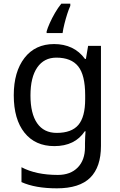

<svg xmlns="http://www.w3.org/2000/svg" viewBox="-20 -786 655 1046"><path d="M275 -546Q328 -546 370.5 -526Q413 -506 443 -465H448L460 -536H530V9Q530 124 471.5 182Q413 240 290 240Q172 240 97 206V125Q176 167 295 167Q364 167 403.5 126.5Q443 86 443 16V-5Q443 -17 444 -39.5Q445 -62 446 -71H442Q388 10 276 10Q172 10 113.5 -63Q55 -136 55 -267Q55 -395 113.5 -470.5Q172 -546 275 -546ZM287 -472Q220 -472 183 -418.5Q146 -365 146 -266Q146 -167 182.5 -114.5Q219 -62 289 -62Q370 -62 407 -105.5Q444 -149 444 -246V-267Q444 -377 406 -424.5Q368 -472 287 -472ZM363 -754Q355 -737 346.5 -710.5Q338 -684 331 -656Q324 -628 321 -606H234V-615Q239 -633 251 -660Q263 -687 279.5 -715.5Q296 -744 314 -766H363Z"/></svg>

Font: Noto Sans Tai Viet
Style: Regular
Weight: 400
Designer: Monotype Design Team
Foundry: Monotype Imaging Inc.
Version: Version 2.003; ttfautohint (v1.8.4.7-5d5b)